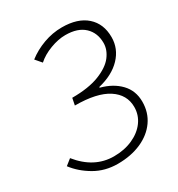

<svg xmlns="http://www.w3.org/2000/svg" viewBox="-179 -830 889 957"><g transform="rotate(-30 265.5 -351.5)"><path d="M-6 -104 28 -131Q110 -29 223 -29Q283 -29 331 -50.5Q379 -72 406 -109Q433 -146 433 -192Q433 -263 369.5 -304.5Q306 -346 180 -346L188 -386Q283 -386 344 -410Q405 -434 432.5 -470Q460 -506 460 -545Q460 -603 422.5 -638.5Q385 -674 314 -674Q273 -674 226.5 -656.5Q180 -639 149 -611L119 -646Q160 -678 212 -697Q264 -716 318 -716Q409 -716 459 -671.5Q509 -627 509 -550Q509 -484 462 -434.5Q415 -385 331 -365L332 -361Q400 -343 440.5 -300.5Q481 -258 481 -195Q481 -133 448 -86Q415 -39 356 -13Q297 13 221 13Q148 13 89.5 -21Q31 -55 -6 -104Z"/></g></svg>

Font: Nebula Sans Light
Style: Regular
Weight: 300
Italic angle: -9°
Designer: Paul D. Hunt for Adobe (as Source Sans)
Foundry: Nebula Entertainment & Broadcasting LLC
Version: Version 1.010